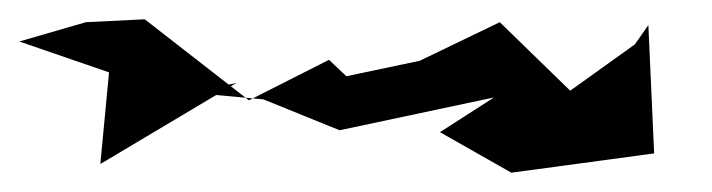

<svg xmlns="http://www.w3.org/2000/svg" viewBox="-43 69 738 199"><path d="M615 115 548 163 475 92 392 132 316 148 298 131 215 173 107 89 46 92 -23 112 70 144 61 239 202 155 154 165 230 172 309 204 469 170 413 206 487 248 635 228 629 95Z"/></svg>

Font: Charger Distortion
Style: 2It
Weight: 400
Designer: Jasper
Foundry: Cannot Into Space Fonts
Version: Version 0.98